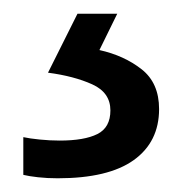

<svg xmlns="http://www.w3.org/2000/svg" viewBox="-20 -20 265 280"><path d="M212 139Q212 187 175 213.5Q138 240 64 240Q49 240 35.5 238.5Q22 237 14 235V180Q23 182 38 183.5Q53 185 67 185Q103 185 122 175.5Q141 166 141 141Q141 115 114.5 103Q88 91 50 86L93 0H151L125 53Q161 61 186.5 81Q212 101 212 139Z"/></svg>

Font: Noto Sans Ol Chiki
Style: Regular
Weight: 400
Designer: Monotype Design Team, Lewis McGuffie
Foundry: Monotype Imaging Inc.
Version: Version 2.003